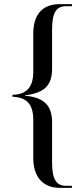

<svg xmlns="http://www.w3.org/2000/svg" viewBox="-20 -780 407 929"><path d="M270 129H328V119H300C251 119 232 86 232 5V-187C232 -267 197 -308 101 -317V-319C198 -330 232 -370 232 -447V-636C232 -716 250 -750 300 -750H328V-760H269C185 -760 141 -709 141 -618V-433C141 -351 102 -323 40 -321V-312C109 -309 141 -277 141 -199V-15C141 73 185 129 270 129Z"/></svg>

Font: Noto Serif Display Condensed
Style: Regular
Weight: 400
Width: 3
Designer: Monotype Design Team
Foundry: Monotype Imaging Inc.
Version: Version 2.009